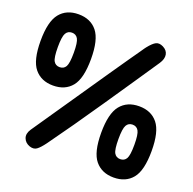

<svg xmlns="http://www.w3.org/2000/svg" viewBox="-126 -840 978 973"><g transform="rotate(20 362.5 -353.5)"><path d="M137 -328Q73 -328 37 -371.5Q1 -415 1 -520Q1 -624 36.5 -668Q72 -712 137 -712Q202 -712 237.5 -668Q273 -624 273 -520Q273 -415 237.5 -371.5Q202 -328 137 -328ZM209 -43Q187 -13 171 -1.5Q155 10 132 2Q107 -7 98.5 -29.5Q90 -52 108 -79Q205 -221 272.5 -319.5Q340 -418 384 -482.5Q428 -547 454 -584Q480 -621 492.5 -639Q505 -657 509 -663Q513 -669 515 -671Q538 -700 554.5 -708Q571 -716 593 -705Q617 -693 621 -670.5Q625 -648 607 -621Q566 -560 515.5 -485.5Q465 -411 411.5 -332.5Q358 -254 306 -179.5Q254 -105 209 -43ZM137 -427Q159 -427 169.5 -445Q180 -463 180 -520Q180 -576 169.5 -594.5Q159 -613 137 -613Q115 -613 104.5 -594.5Q94 -576 94 -520Q94 -463 104.5 -445Q115 -427 137 -427ZM585 5Q521 5 485 -38.5Q449 -82 449 -187Q449 -291 484.5 -335Q520 -379 585 -379Q650 -379 685.5 -335Q721 -291 721 -187Q721 -82 685.5 -38.5Q650 5 585 5ZM585 -94Q607 -94 617.5 -112Q628 -130 628 -187Q628 -243 617.5 -261.5Q607 -280 585 -280Q563 -280 552.5 -261.5Q542 -243 542 -187Q542 -130 552.5 -112Q563 -94 585 -94Z"/></g></svg>

Font: Madimi One
Style: Regular
Weight: 400
Designer: Taurai Valerie Mtake, Mirko Velimirovic
Foundry: TaVaTake
Version: Version 1.000; ttfautohint (v1.8.4.7-5d5b)